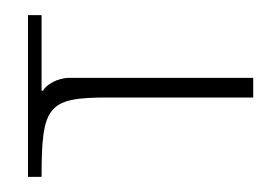

<svg xmlns="http://www.w3.org/2000/svg" viewBox="-20 -339 355 254"><path d="M315 -210V-236H72C56 -236 41 -227 37 -219H35V-319H17V-105H35C35 -199 43 -210 122 -210Z"/></svg>

Font: FoglihtenDeH02
Style: Regular
Weight: 500
Designer: gluk (gluksza@wp.pl|www.glukfonts.pl)
Version: Version 0.68